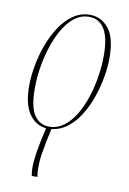

<svg xmlns="http://www.w3.org/2000/svg" viewBox="-88 -600 601 894"><g transform="rotate(10 212.5 -153.0)"><path d="M127 240Q125 232 124 222Q123 212 123 202Q123 171 129 133.5Q135 96 143 58L154 10Q104 5 73 -39.5Q42 -84 42 -172Q42 -215 51 -265.5Q60 -316 78 -365.5Q96 -415 123 -456Q150 -497 185.5 -521.5Q221 -546 264 -546Q317 -546 352.5 -503Q388 -460 388 -362Q388 -321 379.5 -272.5Q371 -224 354.5 -176.5Q338 -129 313 -88.5Q288 -48 254.5 -22Q221 4 179 9L166 70Q159 105 154.5 133.5Q150 162 150 194Q150 223 154 240ZM166 0Q204 0 235 -23Q266 -46 289.5 -85Q313 -124 328.5 -172Q344 -220 352 -271Q360 -322 360 -368Q360 -455 334.5 -495.5Q309 -536 262 -536Q216 -536 180.5 -501.5Q145 -467 120.5 -411.5Q96 -356 83 -291.5Q70 -227 70 -166Q70 -75 96 -37.5Q122 0 166 0Z"/></g></svg>

Font: Noto Serif Display ExtraCondensed Thin
Style: Italic
Weight: 100
Width: 2
Italic angle: -12°
Designer: Monotype Design Team
Foundry: Monotype Imaging Inc.
Version: Version 2.009